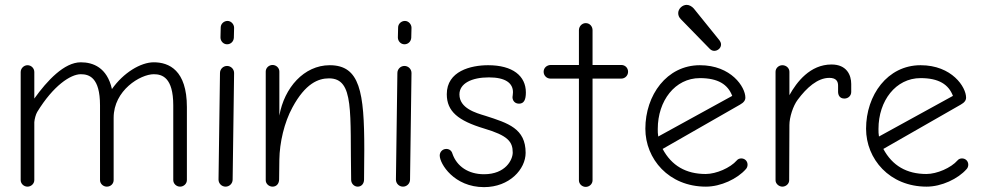

<svg xmlns="http://www.w3.org/2000/svg" viewBox="-20 -767 4049 789"><path d="M612 -511C558 -511 487 -468 440 -401C420 -490 362 -511 312 -511C244 -511 174 -436 121 -362V-471C121 -486 109 -499 93 -499C78 -499 65 -486 65 -471V-27C65 -12 78 0 93 0C108 0 121 -12 121 -27V-265C122 -278 127 -297 133 -307C199 -415 270 -462 312 -462C346 -462 391 -449 391 -334V-27C391 -12 404 0 419 0C435 0 447 -12 447 -27V-283C447 -396 557 -462 612 -462C646 -462 692 -449 692 -334V-27C692 -12 705 0 720 0C735 0 748 -12 748 -27V-327C748 -479 674 -511 612 -511Z M942 -467C942 -483 929 -496 913 -496C897 -496 884 -483 884 -467L878 -29C878 -13 891 0 907 0C923 0 936 -13 936 -29ZM913 -585C928 -585 940 -596 941 -612L942 -653C942 -667 930 -681 915 -681C900 -681 887 -669 887 -654L886 -613C886 -598 898 -585 913 -585Z M1128 -473C1128 -488 1115 -500 1100 -500C1085 -500 1072 -488 1072 -473V-26C1072 -12 1085 0 1100 0C1117 0 1127 -13 1127 -30L1128 -111C1129 -181 1148 -264 1182 -326C1235 -424 1288 -445 1332 -445C1437 -445 1418 -305 1423 -28C1423 -13 1435 0 1450 0C1466 0 1476 -13 1476 -29C1476.6 -73.4 1477 -114.5 1477 -152.3C1477 -389 1459.2 -499 1335 -499C1229 -499 1148 -406 1128 -292Z M1671 -467C1671 -483 1658 -496 1642 -496C1626 -496 1613 -483 1613 -467L1607 -29C1607 -13 1620 0 1636 0C1652 0 1665 -13 1665 -29ZM1642 -585C1657 -585 1669 -596 1670 -612L1671 -653C1671 -667 1659 -681 1644 -681C1629 -681 1616 -669 1616 -654L1615 -613C1615 -598 1627 -585 1642 -585Z M1969 2C2074 2 2140 -72 2140 -139C2140 -239 2068 -261 1975 -291C1935 -303 1868 -322 1868 -379C1868 -424 1918 -449 1989 -449C2058 -449 2088 -425 2088 -388C2088 -379 2086 -371 2086 -368C2086 -354 2095 -341 2113 -341C2133 -341 2141 -357 2141 -387C2141 -455 2087 -499 1986 -499C1915 -499 1816 -475 1816 -380C1816 -309 1863 -271 1969 -239C2067 -210 2087 -185 2087 -140C2087 -111 2058 -51 1969 -51C1905 -51 1857 -83 1839 -136C1836 -147 1827 -155 1814 -155C1799 -155 1787 -143 1787 -128C1787 -94 1846 2 1969 2Z M2415 -500V-643C2415 -658 2404 -672 2387 -672C2371 -672 2359 -658 2359 -643V-500H2244C2228 -500 2214 -489 2214 -472C2214 -457 2226 -444 2242 -444H2359V-26C2359 -11 2372 1 2387 1C2402 1 2415 -11 2415 -26V-444H2533C2549 -444 2561 -457 2561 -472C2561 -488 2549 -500 2533 -500Z M3052 -90C3052 -105 3041 -116 3026 -116C3019 -116 3012 -113 3008 -108C2981 -77 2923 -52 2880 -52C2799 -52 2740 -86 2703 -155L3021 -337C3037 -346 3043 -355 3043 -366C3043 -409 2985 -499 2856 -499C2720 -499 2632 -376 2632 -238C2632 -114 2728 0 2881 0C2942 0 3010 -32 3045 -72C3049 -76 3052 -83 3052 -90ZM2856 -446C2931 -446 2971 -420 2989 -373L2685 -206C2683 -217 2683 -226 2683 -237C2683 -353 2754 -446 2856 -446ZM2896 -567C2901 -562 2907 -558 2915 -558C2929 -558 2943 -569 2943 -584C2943 -590 2941 -595 2936 -602L2831 -732C2824 -740 2813 -747 2802 -747C2784 -747 2767 -731 2767 -713C2767 -703 2771 -695 2778 -688Z M3478 -422C3478 -458 3460 -502 3397 -502C3309 -502 3254 -430 3224 -376V-472C3224 -487 3211 -499 3195 -499C3180 -499 3167 -487 3167 -472V-26C3167 -12 3181 0 3195 0C3210 0 3223 -12 3223 -26L3224 -253C3224 -285 3239 -332 3258 -357C3295 -407 3340 -447 3388 -447C3417 -447 3424 -432 3424 -415V-390C3424 -377 3430 -362 3450 -362C3466 -362 3478 -374 3478 -389Z M3959 -90C3959 -105 3948 -116 3933 -116C3926 -116 3919 -113 3915 -108C3888 -77 3830 -52 3787 -52C3706 -52 3647 -86 3610 -155L3928 -337C3944 -346 3950 -355 3950 -366C3950 -409 3892 -499 3763 -499C3627 -499 3539 -376 3539 -238C3539 -114 3635 0 3788 0C3849 0 3917 -32 3952 -72C3956 -76 3959 -83 3959 -90ZM3763 -446C3838 -446 3878 -420 3896 -373L3592 -206C3590 -217 3590 -226 3590 -237C3590 -353 3661 -446 3763 -446Z"/></svg>

Font: Comic Neue
Style: Normal
Weight: 400
Designer: Craig Rozynski
Foundry: Craig Rozynski
Version: Version 2.003